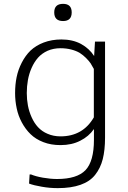

<svg xmlns="http://www.w3.org/2000/svg" viewBox="-20 -742 656 987"><path d="M291 -41Q254.9 -41 224.6 -54.2Q196.3 -65.9 175.3 -88.4Q156.2 -108.9 142.6 -139.2Q129.4 -168.5 123.5 -199.7Q117.7 -230.5 117.7 -263.7Q117.7 -298.3 123.5 -330.6Q129.4 -363.3 142.6 -393.1Q155.8 -422.9 175.3 -445.3Q194.8 -467.3 224.6 -481Q254.9 -494.1 291 -494.1Q320.3 -494.1 346.7 -487.3Q371.1 -481 389.6 -470.2Q407.7 -458.5 421.9 -444.3Q436.5 -429.7 445.8 -416.5Q456.5 -399.4 462.4 -387.7V-138.7Q405.8 -41 291 -41ZM276.9 225.1Q345.7 225.1 394 208Q442.4 190.9 469.2 156.7Q496.6 122.1 508.3 75.7Q520 29.3 520 -34.7V-528.3H468.3L463.9 -454.1Q439 -492.7 396.5 -516.1Q353.5 -539.1 295.9 -539.1Q246.1 -539.1 204.6 -523.4Q165 -508.3 136.7 -481.9Q110.4 -456.1 91.8 -419.9Q73.2 -383.8 65.4 -345.2Q57.6 -307.6 57.6 -263.2Q57.6 -223.1 65.9 -184.6Q73.7 -147 92.3 -112.3Q111.3 -77.1 137.2 -52.2Q163.6 -26.4 203.1 -11.2Q242.2 3.9 290.5 3.9H291.5Q349.1 3.9 392.6 -18.6Q436.5 -40.5 462.9 -78.6V-22.9Q462.9 86.9 419.4 132.8Q375.5 178.2 273.4 178.2Q240.2 178.2 200.7 171.4Q164.1 165 139.6 154.8H132.3L129.4 201.7Q153.3 210.9 194.3 217.8Q234.9 225.1 276.9 225.1ZM348.6 -678.2Q348.6 -722.2 304.2 -722.2Q258.8 -722.2 258.8 -678.2Q258.8 -633.8 304.2 -633.8Q348.6 -633.8 348.6 -678.2Z"/></svg>

Font: My Font
Style: ExtraLight
Weight: 500
Designer: Vernon Adams
Foundry: newtypography
Version: Version 0.001